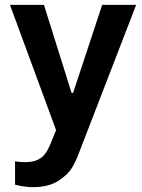

<svg xmlns="http://www.w3.org/2000/svg" viewBox="-20 -548 585 791"><path d="M541 -528H401L281 -165H275L161 -528H21L211 -12L194 30C186 51 178 68 170 80C154 104 129 120 85 120C67 120 53 119 42 116V213C49 214 78 223 115 223C159 223 195 214 222 196C249 178 267 160 278 141C289 122 299 100 308 75Z"/></svg>

Font: Be Vietnam
Style: Bold
Weight: 700
Designer: Gabriel Lam
Foundry: TypeRant
Version: Version 4.000